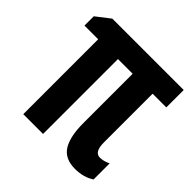

<svg xmlns="http://www.w3.org/2000/svg" viewBox="-151 -670 803 803"><g transform="rotate(45 250.0 -268.5)"><path d="M490 -15V-110Q466 -98 444 -98Q411 -98 411 -155V-443H492V-546H70L8 -498V-443H89V0H206V-443H293V-152Q293 -71 318.5 -31Q344 9 403 9Q455 9 490 -15Z"/></g></svg>

Font: Noto Sans Mono UI Condensed
Style: Bold
Weight: 700
Width: 3
Designer: Monotype Design team
Foundry: Monotype Imaging Inc.
Version: 1.000